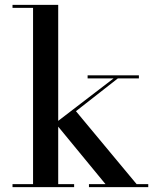

<svg xmlns="http://www.w3.org/2000/svg" viewBox="-20 -770 651 790"><path d="M31.5 0V-12.5H116V-737.5H31.5V-750H219.5V-12.5H285V0ZM346 0V-12.5H414L207.5 -263.5L447.5 -447.5H340.5V-460H551.5V-447.5H465L292.5 -312.5L542 -12.5H590V0Z"/></svg>

Font: Bodoni Moda 18pt Medium
Style: Regular
Weight: 500
Designer: Owen Earl
Foundry: indestructible type
Version: Version 2.004